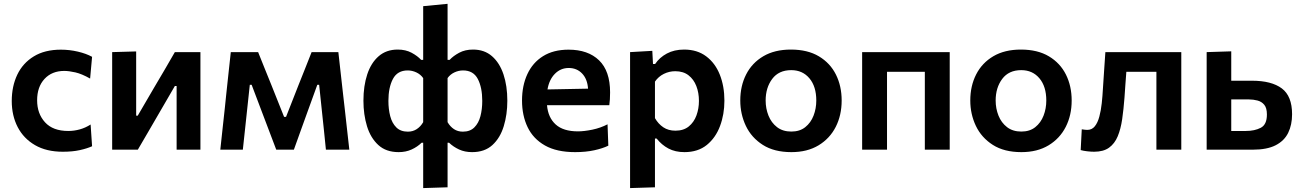

<svg xmlns="http://www.w3.org/2000/svg" viewBox="-20 -764 6644 980"><path d="M300.5 10.5Q217 10.5 158.8 -23.2Q100.5 -57 70.2 -115.5Q40 -174 40 -248.5Q40 -323.5 68.2 -382.8Q96.5 -442 152.5 -476.2Q208.5 -510.5 291 -510.5Q335 -510.5 377.5 -500.5Q420 -490.5 450 -474L440 -363Q397.5 -387 364.8 -394.5Q332 -402 308 -402Q245 -402 207.2 -361.2Q169.5 -320.5 169.5 -252Q169.5 -184 209.8 -139.8Q250 -95.5 328.5 -95.5Q358 -95.5 387 -103.5Q416 -111.5 442.5 -128.5L450 -17.5Q424.5 -6 387.5 2.2Q350.5 10.5 300.5 10.5Z M552.5 0V-498L675 -501.5V-173.5H683L765.5 -315Q793 -361 819.8 -407Q846.5 -453 872.5 -498H1003V0H881.5V-325H872.5L791.5 -185.5Q764.5 -138.5 737.2 -92Q710 -45.5 683.5 0Z M1104.5 0Q1110.5 -54 1116 -106.8Q1121.5 -159.5 1127.5 -212L1134.5 -280Q1140.5 -334 1146.2 -389Q1152 -444 1158 -498H1297.5Q1314.5 -456 1331.2 -414Q1348 -372 1365 -330.5L1430 -167.5H1440L1504 -330.5Q1521 -372.5 1537.5 -414.5Q1554 -456.5 1570.5 -498H1707Q1713 -445 1719.2 -389Q1725.5 -333 1731.5 -279.5L1739.5 -210Q1745 -160 1751 -107Q1757 -54 1763 0H1643.5Q1638.5 -50.5 1633.2 -101.5Q1628 -152.5 1622.5 -202.5L1609 -331H1599.5L1550 -194.5Q1532.5 -146 1515 -97.5Q1497.5 -49 1480 0H1390Q1371.5 -49 1353.2 -97Q1335 -145 1317 -192.5L1264.5 -331H1255L1241.5 -205Q1236 -153.5 1230.5 -102.2Q1225 -51 1219.5 0Z M2140 196V-35.5H2132Q2110.5 -14.5 2081 -1Q2051.5 12.5 2015 12.5Q1950.5 12.5 1911 -23.8Q1871.5 -60 1853.2 -119.8Q1835 -179.5 1835 -250Q1835 -325.5 1854.5 -384.5Q1874 -443.5 1913 -477.2Q1952 -511 2010 -511Q2050.5 -511 2080.8 -494.8Q2111 -478.5 2129.5 -458.5H2140V-732.5L2264.5 -744.5V-458.5H2275Q2293.5 -478.5 2323.8 -494.8Q2354 -511 2394.5 -511Q2452.5 -511 2491.2 -477.2Q2530 -443.5 2549.8 -384.5Q2569.5 -325.5 2569.5 -250Q2569.5 -179.5 2551.2 -119.8Q2533 -60 2493.5 -23.8Q2454 12.5 2389.5 12.5Q2352.5 12.5 2323.2 -1Q2294 -14.5 2272 -35.5H2264.5V192ZM2062 -92Q2087.5 -92 2107.2 -105Q2127 -118 2140 -140.5V-365.5Q2126.5 -384.5 2105 -394.5Q2083.5 -404.5 2061 -404.5Q2008.5 -404.5 1985.5 -361Q1962.5 -317.5 1962.5 -249Q1962.5 -206.5 1971.8 -171Q1981 -135.5 2002.8 -113.8Q2024.5 -92 2062 -92ZM2342.5 -92Q2379.5 -92 2401.2 -113.8Q2423 -135.5 2432.2 -171Q2441.5 -206.5 2441.5 -249Q2441.5 -317.5 2418.8 -361Q2396 -404.5 2343.5 -404.5Q2321 -404.5 2299.5 -394.5Q2278 -384.5 2264.5 -365.5V-140.5Q2277.5 -118 2297 -105Q2316.5 -92 2342.5 -92Z M2915.5 12.5Q2821.5 12.5 2761.5 -21.5Q2701.5 -55.5 2673 -115Q2644.5 -174.5 2644.5 -251Q2644.5 -327 2671.8 -385.8Q2699 -444.5 2752 -477.5Q2805 -510.5 2882 -510.5Q2981.5 -510.5 3037.8 -456Q3094 -401.5 3094 -292.5Q3094 -254.5 3090 -227H2772Q2777.5 -164 2816.2 -128.8Q2855 -93.5 2930 -93.5Q2961.5 -93.5 3003.5 -102.2Q3045.5 -111 3081 -129.5L3085 -20.5Q3056.5 -6.5 3013.2 3Q2970 12.5 2915.5 12.5ZM2883 -417Q2841.5 -417 2812.2 -387.2Q2783 -357.5 2774.5 -307.5L2981.5 -311.5Q2978 -361 2951 -389Q2924 -417 2883 -417Z M3196 196V-498L3309.5 -504.5L3313 -437.5H3324Q3346 -470.5 3383.8 -490.8Q3421.5 -511 3472 -511Q3538.5 -511 3584.5 -476.5Q3630.5 -442 3654 -383Q3677.5 -324 3677.5 -250Q3677.5 -180.5 3655.2 -120.8Q3633 -61 3587.8 -24.2Q3542.5 12.5 3473.5 12.5Q3426.5 12.5 3391.8 -6Q3357 -24.5 3331.5 -57H3323V192ZM3427.5 -97Q3469 -97 3495.5 -118.5Q3522 -140 3534.8 -174.8Q3547.5 -209.5 3547.5 -249Q3547.5 -290.5 3534.2 -324.8Q3521 -359 3494.2 -379.8Q3467.5 -400.5 3426.5 -400.5Q3396 -400.5 3368.5 -387Q3341 -373.5 3323 -347.5V-161Q3340 -131.5 3365.8 -114.2Q3391.5 -97 3427.5 -97Z M4019.5 12.5Q3931.5 12.5 3873.5 -24.5Q3815.5 -61.5 3787 -121.5Q3758.5 -181.5 3758.5 -251Q3758.5 -325.5 3788.5 -384.2Q3818.5 -443 3876.2 -477Q3934 -511 4017 -511Q4102 -511 4159.8 -476.5Q4217.5 -442 4246.8 -383.2Q4276 -324.5 4276 -251Q4276 -176 4245.8 -116.5Q4215.5 -57 4158 -22.2Q4100.5 12.5 4019.5 12.5ZM4019 -92.5Q4062 -92.5 4090.2 -115Q4118.5 -137.5 4132.5 -173.8Q4146.5 -210 4146.5 -251Q4146.5 -322.5 4111.5 -364.2Q4076.5 -406 4018.5 -406Q3955 -406 3921.5 -361.2Q3888 -316.5 3888 -251Q3888 -210 3902.5 -173.8Q3917 -137.5 3946.2 -115Q3975.5 -92.5 4019 -92.5Z M4380.5 0V-498H4827.5V0H4700.5V-397.5H4507.5V0Z M5193.5 12.5Q5105.5 12.5 5047.5 -24.5Q4989.5 -61.5 4961 -121.5Q4932.5 -181.5 4932.5 -251Q4932.5 -325.5 4962.5 -384.2Q4992.5 -443 5050.2 -477Q5108 -511 5191 -511Q5276 -511 5333.8 -476.5Q5391.5 -442 5420.8 -383.2Q5450 -324.5 5450 -251Q5450 -176 5419.8 -116.5Q5389.5 -57 5332 -22.2Q5274.5 12.5 5193.5 12.5ZM5193 -92.5Q5236 -92.5 5264.2 -115Q5292.5 -137.5 5306.5 -173.8Q5320.5 -210 5320.5 -251Q5320.5 -322.5 5285.5 -364.2Q5250.5 -406 5192.5 -406Q5129 -406 5095.5 -361.2Q5062 -316.5 5062 -251Q5062 -210 5076.5 -173.8Q5091 -137.5 5120.2 -115Q5149.5 -92.5 5193 -92.5Z M5564.5 10.5Q5548.5 10.5 5529 8.2Q5509.5 6 5496 2L5501.5 -104Q5510 -102.5 5517.5 -101.8Q5525 -101 5529.5 -101Q5553.5 -101 5568.2 -119.5Q5583 -138 5591.2 -168.8Q5599.5 -199.5 5603.5 -236.8Q5607.5 -274 5609.5 -311.5Q5612.5 -359.5 5615.8 -406.8Q5619 -454 5622 -498H6009.5V0H5882.5V-397.5H5729Q5726.5 -363.5 5724 -329.8Q5721.5 -296 5719.5 -265Q5715 -206 5707.8 -155.8Q5700.5 -105.5 5685 -68.2Q5669.5 -31 5640.8 -10.2Q5612 10.5 5564.5 10.5Z M6139 0V-498L6264.5 -502V-352H6370Q6470 -352 6522.5 -312.8Q6575 -273.5 6575 -181Q6575 -127 6555.2 -86.2Q6535.5 -45.5 6491.5 -22.8Q6447.5 0 6374 0ZM6264.5 -95.5H6339Q6384 -95.5 6415.2 -111.8Q6446.5 -128 6446.5 -179.5Q6446.5 -213 6433 -229.2Q6419.5 -245.5 6398.2 -251Q6377 -256.5 6355 -256.5H6264.5Z"/></svg>

Font: Commissioner SemiBold
Style: Regular
Weight: 600
Designer: Kostas Bartsokas
Foundry: Kostas Bartsokas
Version: Version 1.000; ttfautohint (v1.8.3)